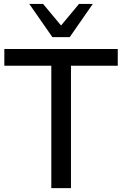

<svg xmlns="http://www.w3.org/2000/svg" viewBox="-20 -972 631 992"><path d="M346.7 0V-632.3H588.4V-718.8H2.4V-632.3H245.1V0ZM340.3 -780.3 459.5 -951.7H388.2L295.4 -840.3L202.6 -951.7H131.3L250.5 -780.3Z"/></svg>

Font: Winston
Style: Regular
Weight: 400
Designer: Vernon Adams, Kim Jin-seong, David Berlow, Cristiano Sobral
Foundry: The Winston Project Authors
Version: Version 3.004